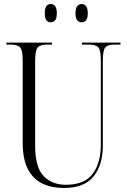

<svg xmlns="http://www.w3.org/2000/svg" viewBox="-20 -926 634 956"><path d="M299 10Q236 10 190 -12.5Q144 -35 118.5 -84.5Q93 -134 93 -215V-626Q93 -675 80.5 -689.5Q68 -704 33 -704H12V-714H239V-704H215Q180 -704 167.5 -689.5Q155 -675 155 -623V-201Q155 -93 197 -49.5Q239 -6 308 -6Q401 -6 441.5 -60.5Q482 -115 482 -204V-625Q482 -675 470 -689.5Q458 -704 423 -704H388V-714H580V-704H550Q516 -704 504 -689.5Q492 -675 492 -623V-203Q492 -103 445 -46.5Q398 10 299 10ZM387 -815Q373 -815 364.5 -825Q356 -835 356 -860Q356 -885 364.5 -895.5Q373 -906 387 -906Q400 -906 408.5 -895.5Q417 -885 417 -860Q417 -835 408.5 -825Q400 -815 387 -815ZM232 -815Q219 -815 211 -825Q203 -835 203 -860Q203 -885 211 -895.5Q219 -906 232 -906Q246 -906 254.5 -895.5Q263 -885 263 -860Q263 -835 254.5 -825Q246 -815 232 -815Z"/></svg>

Font: Noto Serif Display Condensed Light
Style: Regular
Weight: 300
Width: 3
Designer: Monotype Design Team
Foundry: Monotype Imaging Inc.
Version: Version 2.009